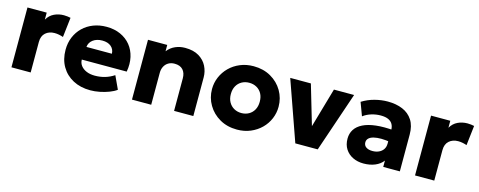

<svg xmlns="http://www.w3.org/2000/svg" viewBox="-29 -1048 3942 1581"><g transform="rotate(15 1942.0 -257.5)"><path d="M68 0V-510H232V-450.5Q255 -490 293 -508Q331 -526 375.5 -526Q392.5 -526 406 -524Q419.5 -522 432.5 -519.5L413 -351Q396 -357 377 -360.8Q358 -364.5 339 -364.5Q292.5 -364.5 262.2 -337.8Q232 -311 232 -259.5V0Z M743 15Q659 15 595.5 -18.8Q532 -52.5 496.5 -113.2Q461 -174 461 -255.5Q461 -314.5 481.8 -364Q502.5 -413.5 539.8 -449.5Q577 -485.5 627.8 -505.2Q678.5 -525 739.5 -525Q806.5 -525 859 -501.2Q911.5 -477.5 945.8 -435.2Q980 -393 993 -335.8Q1006 -278.5 994 -211.5H611Q611.5 -181.5 629 -159Q646.5 -136.5 677 -123.8Q707.5 -111 748 -111Q793 -111 833.5 -122.8Q874 -134.5 911 -159L962.5 -48Q939 -30 901.8 -15.8Q864.5 -1.5 822.8 6.8Q781 15 743 15ZM621 -322H838Q837 -360.5 809.5 -383.5Q782 -406.5 735 -406.5Q687.5 -406.5 656.2 -383.5Q625 -360.5 621 -322Z M1095.5 0V-510H1259.5V-456Q1288 -492 1327 -508.5Q1366 -525 1409 -525Q1481 -525 1527.5 -496.8Q1574 -468.5 1596.2 -423.8Q1618.5 -379 1618.5 -329V0H1454.5V-277.5Q1454.5 -323.5 1430.2 -350Q1406 -376.5 1359 -376.5Q1329 -376.5 1306.8 -363.5Q1284.5 -350.5 1272 -326.8Q1259.5 -303 1259.5 -272.5V0Z M1993.5 15Q1910 15 1846 -21.8Q1782 -58.5 1745.8 -120Q1709.5 -181.5 1709.5 -255Q1709.5 -308.5 1730.2 -357.2Q1751 -406 1789 -443.8Q1827 -481.5 1879 -503.2Q1931 -525 1993.5 -525Q2077 -525 2141 -488.2Q2205 -451.5 2241 -390Q2277 -328.5 2277 -255Q2277 -201.5 2256.5 -152.8Q2236 -104 2198 -66.5Q2160 -29 2108 -7Q2056 15 1993.5 15ZM1993.5 -126Q2028.5 -126 2056.5 -141.8Q2084.5 -157.5 2100.5 -186.5Q2116.5 -215.5 2116.5 -255Q2116.5 -295 2100.8 -323.8Q2085 -352.5 2057 -368.2Q2029 -384 1993.5 -384Q1958 -384 1930 -368.2Q1902 -352.5 1886 -323.8Q1870 -295 1870 -255Q1870 -215.5 1886.2 -186.5Q1902.5 -157.5 1930.5 -141.8Q1958.5 -126 1993.5 -126Z M2488 0 2308 -510H2484L2592.5 -141.5H2574.5L2680.5 -510H2852.5L2679 0Z M3072 15Q3021 15 2980.5 -4.8Q2940 -24.5 2916.5 -61.2Q2893 -98 2893 -149.5Q2893 -193.5 2914.8 -227.5Q2936.5 -261.5 2980.5 -283.5Q3024.5 -305.5 3091.2 -313.2Q3158 -321 3247.5 -313L3249 -211Q3201.5 -219.5 3163.2 -219.8Q3125 -220 3098.2 -213.2Q3071.5 -206.5 3057 -192.5Q3042.5 -178.5 3042.5 -158Q3042.5 -131.5 3062.8 -117.5Q3083 -103.5 3117 -103.5Q3146.5 -103.5 3170.2 -114Q3194 -124.5 3208.2 -144.8Q3222.5 -165 3222.5 -194.5V-311Q3222.5 -338.5 3211 -359.5Q3199.5 -380.5 3174.8 -392.2Q3150 -404 3109 -404Q3069.5 -404 3030.5 -392.2Q2991.5 -380.5 2960.5 -357L2918.5 -469.5Q2968 -500.5 3024.5 -515.2Q3081 -530 3135.5 -530Q3207.5 -530 3262.2 -507Q3317 -484 3348 -436Q3379 -388 3379 -313V0H3237.5V-54Q3213 -21 3170 -3Q3127 15 3072 15Z M3508.5 0V-510H3672.5V-450.5Q3695.5 -490 3733.5 -508Q3771.5 -526 3816 -526Q3833 -526 3846.5 -524Q3860 -522 3873 -519.5L3853.5 -351Q3836.5 -357 3817.5 -360.8Q3798.5 -364.5 3779.5 -364.5Q3733 -364.5 3702.8 -337.8Q3672.5 -311 3672.5 -259.5V0Z"/></g></svg>

Font: Geologica Thin Roman
Style: Bold
Weight: 700
Version: Version 1.010;gftools[0.9.28]